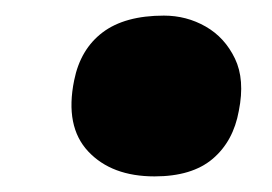

<svg xmlns="http://www.w3.org/2000/svg" viewBox="-20 -488 348 246"><path d="M178 -262Q123 -262 93 -294Q63 -326 75 -385Q83 -425 111.5 -446.5Q140 -468 190 -468Q219 -468 243.5 -454Q268 -440 281 -413Q294 -386 286 -346Q279 -307 252.5 -284.5Q226 -262 178 -262Z"/></svg>

Font: Vollkorn Black
Style: Italic
Weight: 900
Italic angle: -11°
Designer: Friedrich Althausen
Foundry: Friedrich Althausen
Version: Version 5.000; ttfautohint (v1.8.3)